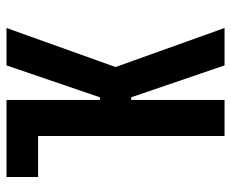

<svg xmlns="http://www.w3.org/2000/svg" viewBox="-80 -630 710 590"><g transform="rotate(-90 275.0 -335.0)"><path d="M152 0V-573H26V-670H263V-383H271L369 -670H484L364 -335L484 0H369L271 -287H263V0Z"/></g></svg>

Font: Lode Term
Style: Bold
Weight: 700
Monospace: yes
Designer: Belleve Invis
Foundry: Belleve Invis
Version: Version 29.2.0